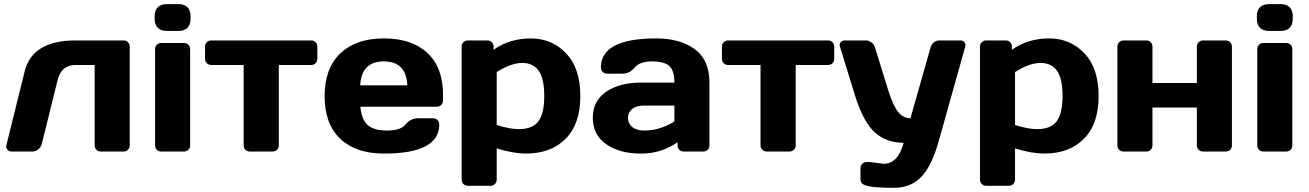

<svg xmlns="http://www.w3.org/2000/svg" viewBox="-20 -730 6308 925"><path d="M11.2 -32.2 99.1 -387.2Q136.2 -535.2 344.2 -535.2H575.2Q587.9 -535.2 596.4 -526.6Q605 -518.1 605 -504.9V-29.8Q605 -17.1 596.4 -8.5Q587.9 0 575.2 0H465.8Q453.1 0 444.6 -8.5Q436 -17.1 436 -29.8V-417H344.2Q275.9 -417 257.8 -345.2L181.2 -36.1Q176.8 -20 163.8 -10Q150.9 0 136.2 0H36.1Q22.9 0 16.4 -8.1Q9.8 -16.1 9.8 -22Q9.8 -27.8 11.2 -32.2Z M725.1 -637.2V-653.8Q725.1 -679.7 740 -694.8Q754.9 -710 781.2 -710H841.8Q867.7 -710 882.8 -695.1Q897.9 -680.2 897.9 -653.8V-637.2Q897.9 -611.3 883.1 -596.2Q868.2 -581.1 841.8 -581.1H781.2Q755.4 -581.1 740.2 -596.2Q725.1 -611.3 725.1 -637.2ZM727.1 -29.8V-493.2Q727.1 -506.3 735.6 -514.6Q744.1 -522.9 756.8 -522.9H866.2Q879.4 -522.9 887.7 -514.4Q896 -505.9 896 -493.2V-29.8Q896 -16.6 887.5 -8.3Q878.9 0 866.2 0H756.8Q743.7 0 735.4 -8.3Q727.1 -16.6 727.1 -29.8Z M967.8 -446.8V-504.9Q967.8 -518.1 976.3 -526.6Q984.9 -535.2 998 -535.2H1479Q1492.2 -535.2 1500.5 -526.6Q1508.8 -518.1 1508.8 -504.9V-446.8Q1508.8 -434.1 1500.5 -425.5Q1492.2 -417 1479 -417H1323.2V-29.8Q1323.2 -17.1 1314.7 -8.5Q1306.2 0 1293 0H1184.1Q1170.9 0 1162.4 -8.5Q1153.8 -17.1 1153.8 -29.8V-417H998Q984.9 -417 976.3 -425.5Q967.8 -434.1 967.8 -446.8Z M2114.3 -273.9V-246.1Q2114.3 -232.9 2105.7 -224.4Q2097.2 -215.8 2084 -215.8H1716.3Q1721.2 -155.8 1750.7 -128.4Q1780.3 -101.1 1845.2 -101.1Q1910.2 -101.1 1934.1 -130.4Q1958 -159.7 1993.2 -160.2H2065.9Q2079.1 -160.2 2087.6 -151.6Q2096.2 -143.1 2096.2 -129.9Q2096.2 10.3 1829.1 9.8Q1694.3 9.8 1619.1 -61.5Q1543.9 -132.8 1543.9 -266.8Q1543.9 -400.9 1619.6 -472.9Q1695.3 -544.9 1829.6 -544.9Q1963.9 -544.9 2039.1 -474.9Q2114.3 -404.8 2114.3 -273.9ZM1715.3 -318.8H1942.4Q1937.5 -434.1 1829.3 -434.1Q1721.2 -434.1 1715.3 -318.8Z M2204.1 134.8V-504.9Q2204.1 -518.1 2212.6 -526.6Q2221.2 -535.2 2233.9 -535.2H2328.1Q2340.8 -535.2 2349.4 -526.6Q2357.9 -518.1 2357.9 -504.9V-490.2Q2435.1 -544.9 2537.1 -544.9Q2639.2 -544.9 2707.5 -472.9Q2775.9 -400.9 2775.9 -266.8Q2775.9 -132.8 2705.1 -61.5Q2634.3 9.8 2514.2 9.8Q2452.1 9.8 2373 -15.1V134.8Q2373 147.9 2364.5 156.5Q2356 165 2343.3 165H2233.9Q2221.2 165 2212.6 156.5Q2204.1 147.9 2204.1 134.8ZM2373 -127.9Q2436 -107.9 2479 -107.9Q2545.9 -107.9 2574 -146Q2602.1 -184.1 2602.1 -267.6Q2602.1 -351.1 2575.4 -388.9Q2548.8 -426.8 2495.8 -426.8Q2442.9 -426.8 2373 -382.8Z M3067.4 -332H3229Q3229 -389.2 3205.1 -411.6Q3181.2 -434.1 3121.3 -434.1Q3061.5 -434.1 3037.4 -404.5Q3013.2 -375 2978 -375H2905.3Q2892.1 -375 2883.5 -383.5Q2875 -392.1 2875 -404.8Q2875 -544.9 3141.1 -544.9Q3257.3 -544.9 3327.6 -492.9Q3397.9 -440.9 3397.9 -332V-29.8Q3397.9 -16.6 3389.6 -8.3Q3381.3 0 3368.2 0H3273.9Q3260.7 0 3252.4 -8.5Q3244.1 -17.1 3244.1 -29.8V-44.9Q3167 10.3 3066.2 10Q2965.3 9.8 2900.6 -35.2Q2835.9 -80.1 2835.9 -162.1Q2835.9 -244.1 2900.6 -288.1Q2965.3 -332 3067.4 -332ZM3084 -101.1Q3159.2 -101.1 3229 -145V-221.2H3079.1Q3044.9 -221.2 3025.1 -204.6Q3005.4 -188 3005.4 -161.6Q3005.4 -135.3 3025.9 -118.2Q3046.4 -101.1 3084 -101.1Z M3458 -446.8V-504.9Q3458 -518.1 3466.6 -526.6Q3475.1 -535.2 3488.3 -535.2H3969.2Q3982.4 -535.2 3990.7 -526.6Q3999 -518.1 3999 -504.9V-446.8Q3999 -434.1 3990.7 -425.5Q3982.4 -417 3969.2 -417H3813.5V-29.8Q3813.5 -17.1 3804.9 -8.5Q3796.4 0 3783.2 0H3674.3Q3661.1 0 3652.6 -8.5Q3644 -17.1 3644 -29.8V-417H3488.3Q3475.1 -417 3466.6 -425.5Q3458 -434.1 3458 -446.8Z M4173.3 50.8 4237.3 59.1Q4306.2 59.1 4333.5 -42Q4250.5 -42 4194.8 -92Q4139.2 -142.1 4099.1 -270L4026.4 -505.9Q4024.9 -509.8 4024.9 -514.9Q4024.9 -520 4031 -527.3Q4037.1 -534.7 4049.3 -535.2H4151.4Q4165.5 -535.2 4178.5 -525.6Q4191.4 -516.1 4195.3 -502L4259.3 -294.9Q4283.2 -218.8 4307.9 -189.5Q4332.5 -160.2 4366.2 -160.2L4463.4 -502Q4467.3 -516.1 4478.8 -525.6Q4490.2 -535.2 4504.4 -535.2H4607.4Q4619.6 -535.2 4625.5 -527.3Q4631.3 -519.5 4631.3 -514.4Q4631.3 -509.3 4630.4 -505.9L4502.4 -49.8Q4468.3 71.3 4417.7 123Q4367.2 174.8 4287.6 174.8Q4208 174.8 4175 168.9Q4142.1 163.1 4133.8 154.5Q4125.5 146 4125.5 134.8V81.1Q4125.5 67.9 4133.8 59.3Q4142.1 50.8 4155.3 50.8Z M4701.2 134.8V-504.9Q4701.2 -518.1 4709.7 -526.6Q4718.3 -535.2 4731 -535.2H4825.2Q4837.9 -535.2 4846.4 -526.6Q4855 -518.1 4855 -504.9V-490.2Q4932.1 -544.9 5034.2 -544.9Q5136.2 -544.9 5204.6 -472.9Q5272.9 -400.9 5272.9 -266.8Q5272.9 -132.8 5202.1 -61.5Q5131.3 9.8 5011.2 9.8Q4949.2 9.8 4870.1 -15.1V134.8Q4870.1 147.9 4861.6 156.5Q4853 165 4840.3 165H4731Q4718.3 165 4709.7 156.5Q4701.2 147.9 4701.2 134.8ZM4870.1 -127.9Q4933.1 -107.9 4976.1 -107.9Q5043 -107.9 5071 -146Q5099.1 -184.1 5099.1 -267.6Q5099.1 -351.1 5072.5 -388.9Q5045.9 -426.8 4992.9 -426.8Q4939.9 -426.8 4870.1 -382.8Z M5363.3 -29.8V-504.9Q5363.3 -518.1 5371.8 -526.6Q5380.4 -535.2 5393.1 -535.2H5502.4Q5515.6 -535.2 5523.9 -526.6Q5532.2 -518.1 5532.2 -504.9V-330.1H5746.1V-504.9Q5746.1 -518.1 5754.6 -526.6Q5763.2 -535.2 5776.4 -535.2H5885.3Q5898.4 -535.2 5906.7 -526.6Q5915 -518.1 5915 -504.9V-29.8Q5915 -16.6 5906.7 -8.3Q5898.4 0 5885.3 0H5776.4Q5763.2 0 5754.6 -8.5Q5746.1 -17.1 5746.1 -29.8V-211.9H5532.2V-29.8Q5532.2 -16.6 5523.7 -8.3Q5515.1 0 5502.4 0H5393.1Q5379.9 0 5371.6 -8.3Q5363.3 -16.6 5363.3 -29.8Z M6035.2 -637.2V-653.8Q6035.2 -679.7 6050 -694.8Q6064.9 -710 6091.3 -710H6151.9Q6177.7 -710 6192.9 -695.1Q6208 -680.2 6208 -653.8V-637.2Q6208 -611.3 6193.1 -596.2Q6178.2 -581.1 6151.9 -581.1H6091.3Q6065.4 -581.1 6050.3 -596.2Q6035.2 -611.3 6035.2 -637.2ZM6037.1 -29.8V-493.2Q6037.1 -506.3 6045.7 -514.6Q6054.2 -522.9 6066.9 -522.9H6176.3Q6189.5 -522.9 6197.8 -514.4Q6206.1 -505.9 6206.1 -493.2V-29.8Q6206.1 -16.6 6197.5 -8.3Q6189 0 6176.3 0H6066.9Q6053.7 0 6045.4 -8.3Q6037.1 -16.6 6037.1 -29.8Z"/></svg>

Font: Days One
Style: Regular
Weight: 400
Designer: Alexander Kalachev, Alexey Maslov, Jovanny Lemonad
Foundry: Alexander Kalachev, Alexey Maslov, Jovanny Lemonad
Version: Version 1.002